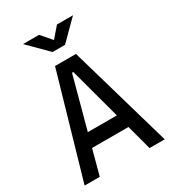

<svg xmlns="http://www.w3.org/2000/svg" viewBox="-213 -1012 1011 1125"><g transform="rotate(-30 293.0 -449.0)"><path d="M22 0H124.5L169.9 -168.9H416L461.4 0H564L363.8 -693.4H222.2ZM194.8 -261.7 288.6 -609.4H297.4L391.1 -261.7ZM251 -771.5H335L461.9 -898.4H353.5L293 -828.1L232.4 -898.4H124Z"/></g></svg>

Font: CaskaydiaCove Nerd Font
Style: Regular
Weight: 400
Designer: Aaron Bell
Foundry: Saja Typeworks
Version: Version 2111.1;Nerd Fonts 2.3.3